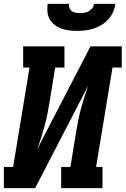

<svg xmlns="http://www.w3.org/2000/svg" viewBox="-21 -975 651 995"><path d="M-1 0V-110H47L132 -625H99V-735H313V-625H265L235 -441Q230 -411 224 -381Q218 -351 210 -321.5Q202 -292 192.5 -262.5Q183 -233 173 -204L448 -735H610V-625H562L477 -110H510V0H296V-110H344L374 -294Q379 -324 385 -354Q391 -384 399 -413.5Q407 -443 416.5 -472.5Q426 -502 436 -531L161 0ZM379 -815Q358 -815 337 -817.5Q316 -820 297 -827Q278 -834 262.5 -846Q247 -858 237 -875Q227 -892 225 -913Q223 -934 226 -955H337Q335 -944 339 -933.5Q343 -923 351.5 -917Q360 -911 371.5 -909Q383 -907 394 -907Q405 -907 417 -909Q429 -911 439.5 -917Q450 -923 457.5 -933Q465 -943 466 -955H577Q574 -933 565 -912.5Q556 -892 540.5 -875Q525 -858 505.5 -846Q486 -834 464.5 -827Q443 -820 421.5 -817.5Q400 -815 379 -815Z"/></svg>

Font: Iosevka Curly Slab XBdEx
Style: Italic
Weight: 800
Width: 7
Italic angle: -9°
Monospace: yes
Designer: Belleve Invis
Foundry: Belleve Invis
Version: Version 11.1.0; ttfautohint (v1.8.3)